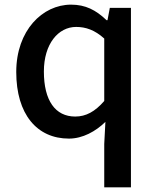

<svg xmlns="http://www.w3.org/2000/svg" viewBox="-20 -584 670 827"><path d="M429 223H544V-550H453L443 -497H439C393 -541 348 -564 286 -564C163 -564 50 -453 50 -274C50 -92 139 13 277 13C336 13 392 -18 434 -59L429 36ZM304 -82C218 -82 169 -151 169 -276C169 -395 231 -468 308 -468C349 -468 388 -455 429 -418V-149C389 -103 350 -82 304 -82Z"/></svg>

Font: Noto Sans CJK KR Medium
Style: Regular
Weight: 500
Designer: Ryoko NISHIZUKA (kana & ideographs); Paul D. Hunt (Latin, Greek & Cyrillic); Wenlong ZHANG (bopomofo); Sandoll Communica
Foundry: Adobe Systems Incorporated
Version: Version 1.004;PS 1.004;hotconv 1.0.82;makeotf.lib2.5.63406